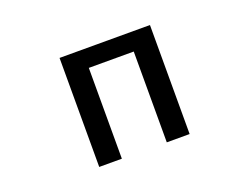

<svg xmlns="http://www.w3.org/2000/svg" viewBox="-90 -730 1179 910"><g transform="rotate(-20 500.0 -275.0)"><path d="M272.5 0V-549.8H728.5V0H613.3V-458H386.7V0Z"/></g></svg>

Font: Gen Shin Gothic Monospace Medium
Style: Regular
Weight: 500
Designer: [Source Han Sans]
Ryoko NISHIZUKA  (kana & ideographs); Paul D. Hunt (Latin, Greek & Cyrillic); Wenlong ZHANG  (bopomofo
Version: Version 1.002.20150607